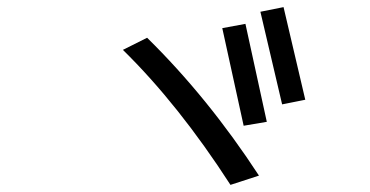

<svg xmlns="http://www.w3.org/2000/svg" viewBox="-20 -682 1040 539"><path d="M627 -163 707 -189Q564 -408 393 -576L325 -542Q481 -389 627 -163ZM669 -615 604 -603 664 -329 729 -340ZM776 -662 711 -649 772 -389 837 -402Z"/></svg>

Font: LXGW Marker Gothic
Style: Regular
Weight: 400
Version: Version 1.001